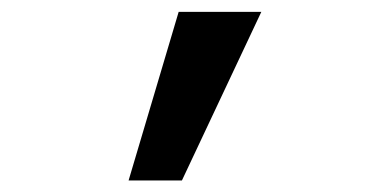

<svg xmlns="http://www.w3.org/2000/svg" viewBox="-20 -893 640 324"><path d="M281.5 -873H421L287 -588.5H197Z"/></svg>

Font: JuliaMono MediumItalic
Style: Regular
Weight: 500
Italic angle: -9°
Monospace: yes
Designer: cormullion
Foundry: corm
Version: Version 0.049; ttfautohint (v1.8.4)